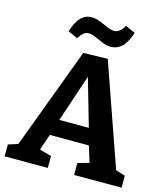

<svg xmlns="http://www.w3.org/2000/svg" viewBox="-131 -1020 976 1121"><g transform="rotate(15 356.5 -459.5)"><path d="M661 -67 624 -100 710 -72V0H423V-72L510 -97L496 -77L456 -207L478 -189H214L231 -206L188 -79L184 -94L264 -72V0H3V-72L86 -98L54 -70L290 -702L437 -706ZM250 -269 240 -288H455L441 -266L337 -627H370ZM233 -776 175 -802Q194 -863 220.5 -889.5Q247 -916 283 -916Q310 -916 336 -905.5Q362 -895 386.5 -884Q411 -873 430 -873Q448 -873 462 -884Q476 -895 491 -919L550 -893Q530 -832 501.5 -805Q473 -778 435 -778Q410 -778 384 -789Q358 -800 334 -810.5Q310 -821 290 -821Q274 -821 261 -810Q248 -799 233 -776Z"/></g></svg>

Font: Bitter Thin
Style: Bold
Weight: 700
Version: Version 3.021